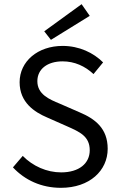

<svg xmlns="http://www.w3.org/2000/svg" viewBox="-20 -888 574 920"><path d="M272 12C410 12 496 -71 496 -175C496 -272 437 -318 361 -350L267 -391C216 -412 159 -436 159 -499C159 -557 207 -594 280 -594C337 -594 388 -571 428 -533L474 -589C428 -635 360 -668 280 -668C161 -668 74 -594 74 -494C74 -397 145 -351 206 -325L301 -283C362 -256 410 -235 410 -168C410 -105 359 -62 273 -62C204 -62 137 -92 89 -141L42 -86C99 -25 178 12 272 12ZM224 -697 410 -812 371 -868 192 -738Z"/></svg>

Font: DAIFUKU Sans
Style: Regular
Weight: 400
Designer: Original font ‘Source Han Sans JP’ : Paul D. Hunt
Foundry: Daifuku
Version: Version 1.000